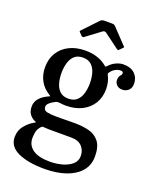

<svg xmlns="http://www.w3.org/2000/svg" viewBox="-180 -852 984 1214"><g transform="rotate(20 312.5 -245.0)"><path d="M55 -346.5Q55 -402 80.8 -443.8Q106.5 -485.5 153 -508.5Q199.5 -531.5 261 -531.5Q306 -531.5 343 -518.8Q380 -506 406.5 -483Q412 -478.5 413.2 -478.8Q414.5 -479 419.5 -484Q442 -509 468 -520.2Q494 -531.5 514.5 -531.5Q566.5 -531.5 593.2 -505Q620 -478.5 620 -438.5Q620 -410 603 -394.2Q586 -378.5 561.5 -378.5Q537.5 -378.5 523.8 -392.5Q510 -406.5 510 -426Q510 -442 514.8 -450Q519.5 -458 524.5 -463Q529.5 -468 529.5 -475.5Q529.5 -489 512 -489Q495.5 -489 478 -480.2Q460.5 -471.5 446 -451Q443 -446.5 442 -444Q441 -441.5 444 -436Q465.5 -396 465.5 -346.5Q465.5 -290.5 439.8 -249Q414 -207.5 368 -184.5Q322 -161.5 261 -161.5Q240 -161.5 219 -165Q204 -167 192.5 -161.5Q172 -151.5 156.8 -138.5Q141.5 -125.5 141.5 -111.5Q141.5 -86.5 166.8 -81.2Q192 -76 231 -76Q243.5 -76 267 -76.2Q290.5 -76.5 315.2 -76.8Q340 -77 356 -77Q405.5 -77 448.8 -66Q492 -55 518.5 -21.5Q545 12 545 78.5Q545 136 510.5 176.8Q476 217.5 414.2 239Q352.5 260.5 271 260.5Q159.5 260.5 92.5 229.5Q25.5 198.5 25.5 135Q25.5 90 52 57.8Q78.5 25.5 111 8Q121.5 2.5 120 1.5Q118.5 0.5 109 -4Q87 -14.5 73.8 -33.5Q60.5 -52.5 60.5 -84Q60.5 -114 80.8 -138Q101 -162 137 -178Q150 -183.5 148.5 -185Q147 -186.5 136.5 -193Q97.5 -217 76.2 -256.5Q55 -296 55 -346.5ZM165 -346.5Q165 -311 173.8 -279.2Q182.5 -247.5 203.5 -228Q224.5 -208.5 261 -208.5Q297 -208.5 318 -228Q339 -247.5 347.8 -279.2Q356.5 -311 356.5 -346.5Q356.5 -382 347.8 -413.5Q339 -445 318 -464.8Q297 -484.5 261 -484.5Q224.5 -484.5 203.5 -464.8Q182.5 -445 173.8 -413.5Q165 -382 165 -346.5ZM459.5 106Q459.5 68 435.2 42Q411 16 362.5 16H243.5Q226.5 16 209.5 15.8Q192.5 15.5 176.5 14Q166.5 12.5 161.5 18.5Q141 39.5 137 62.8Q133 86 133 102Q133 151 171.8 178.5Q210.5 206 287 206Q329 206 368.8 195.2Q408.5 184.5 434 162.2Q459.5 140 459.5 106ZM203 -611.5 188.5 -626.5Q183 -632.5 183 -634.5Q183 -636.5 188.5 -642L282.5 -741Q290.5 -749.5 309 -749.5H358.5Q368.5 -749.5 372.8 -747.5Q377 -745.5 381.5 -741L477.5 -640Q481.5 -636.5 481.5 -634.8Q481.5 -633 477.5 -629L458 -609.5Q452.5 -604 450.5 -604.2Q448.5 -604.5 442 -609L344.5 -681.5Q331.5 -691 319.5 -682L221 -608.5Q212.5 -602 203 -611.5Z"/></g></svg>

Font: Besley* Medium
Style: Regular
Weight: 500
Designer: Owen Earl
Foundry: indestructible type*
Version: Version 3.000; ttfautohint (v1.8.3)